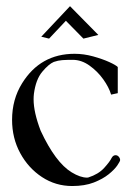

<svg xmlns="http://www.w3.org/2000/svg" viewBox="-20 -603 453 636"><path d="M219.2 13.2Q164.1 13.2 118.9 -16.6Q73.7 -46.4 46.9 -95.9Q20 -145.5 20 -206.1Q20 -273.9 53.2 -327.1Q113.8 -424.8 227.1 -424.8Q257.3 -424.8 288.3 -416.3Q319.3 -407.7 341.8 -397.5Q364.3 -387.2 370.1 -380.9V-294.4L348.1 -289.6Q340.8 -314 322 -340.3Q303.2 -366.7 276.6 -385.7Q250 -404.8 220.7 -404.8Q199.7 -404.8 186 -403.8Q172.4 -402.8 158.2 -397.9Q141.1 -390.6 119.9 -365.2Q98.6 -339.8 92.3 -292Q91.3 -283.2 91.3 -273.9Q91.3 -231 114.7 -169.9Q163.6 -64.9 217.3 -32.2Q246.1 -14.6 268.6 -14.6Q271 -14.6 272.5 -15.1Q306.2 -25.9 325.2 -46.9Q344.2 -67.9 349.6 -79.6Q354.5 -88.9 362.8 -88.9Q369.1 -88.9 373.5 -83.7Q377.9 -78.6 377.9 -72.8Q377.9 -68.8 368.7 -55.2Q359.4 -41.5 340.1 -25.9Q320.8 -10.3 290.8 1.5Q260.7 13.2 219.2 13.2ZM256.3 -475.1 198.2 -534.2 142.6 -475.1 116.7 -481.4 211.9 -582.5 305.7 -487.3Z"/></svg>

Font: Quaaykop
Style: Regular
Weight: 400
Designer: Tup Wanders
Foundry: Free font, DO NOT SELL
Version: Version 1.00;July 31, 2023;FontCreator 11.5.0.2430 64-bit